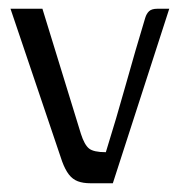

<svg xmlns="http://www.w3.org/2000/svg" viewBox="-20 -419 419 439"><path d="M187 0Q170 0 158 -4.5Q146 -9 137.5 -20Q129 -31 122 -50L4 -399H77L165 -113Q173 -88 183.5 -79.5Q194 -71 222 -71Q246 -148 267.5 -225Q289 -302 312 -378Q315 -388 321 -393.5Q327 -399 340 -399H367L238 0Z"/></svg>

Font: Genos
Style: Regular
Weight: 400
Designer: Robert E. Leuschke
Foundry: Robert E. Leuschke
Version: Version 1.010